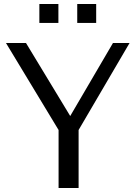

<svg xmlns="http://www.w3.org/2000/svg" viewBox="-20 -940 678 960"><path d="M460.9 -825.2H366.2V-919.9H460.9ZM272 -825.2H176.8V-919.9H272ZM373 0H272.9V-290L9.8 -725.1H109.9L331.1 -359.9L544.9 -725.1H627.9L373 -290Z"/></svg>

Font: Aurulent Sans
Style: Regular
Weight: 400
Version: Version 2007.05.04